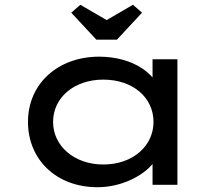

<svg xmlns="http://www.w3.org/2000/svg" viewBox="-20 -773 926 803"><path d="M469 -607 574 -720 536 -753 426 -689 316 -753 278 -720 383 -607ZM388 10C486 10 575 -36 617 -86C617 -87 617 -87 618 -87V0H722V-525H618V-449C606 -463 591 -476 573 -488C529 -517 466 -536 395 -536C222 -536 97 -423 97 -263C97 -107 214 10 388 10ZM412 -85C290 -85 202 -163 202 -263C202 -365 290 -440 412 -440C536 -440 622 -365 622 -263C622 -163 536 -85 412 -85Z"/></svg>

Font: Lexend Peta
Style: Regular
Weight: 400
Designer: Bonnie Shaver-Troup, Thomas Jockin
Foundry: Lexend
Version: Version 1.007